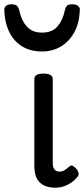

<svg xmlns="http://www.w3.org/2000/svg" viewBox="-66 -858 392 895"><path d="M193 17Q167 17 148 10Q129 3 117 -10Q105 -23 99.5 -42.5Q94 -62 94 -86V-489Q94 -502 104.5 -508.5Q115 -515 136 -515Q158 -515 169 -508.5Q180 -502 180 -489V-96Q180 -83 184 -74.5Q188 -66 195 -62Q202 -58 211 -58Q222 -58 230 -62Q238 -66 245 -72Q252 -78 260 -84Q267 -89 275.5 -83.5Q284 -78 293 -68Q298 -61 300 -52Q302 -43 296 -35Q285 -20 268 -8Q251 4 231.5 10.5Q212 17 193 17ZM130 -618Q51 -618 4.5 -668.5Q-42 -719 -46 -809Q-47 -821 -39 -829.5Q-31 -838 -12 -838Q7 -838 14 -830Q21 -822 24 -809Q33 -764 58.5 -735Q84 -706 130 -706Q177 -706 202 -735Q227 -764 236 -809Q239 -823 245.5 -830.5Q252 -838 271 -838Q290 -838 299 -829.5Q308 -821 306 -809Q304 -752 281 -709Q258 -666 219 -642Q180 -618 130 -618Z"/></svg>

Font: Playwrite HU
Style: Regular
Weight: 400
Designer: Veronika Burian, José Scaglione
Foundry: TypeTogether
Version: Version 1.002